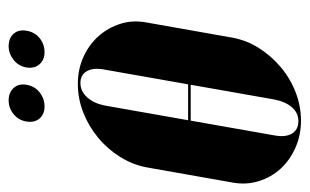

<svg xmlns="http://www.w3.org/2000/svg" viewBox="-164 -550 716 444"><g transform="rotate(-90 194.0 -328.0)"><path d="M222 -506Q256 -506 284.5 -493Q313 -480 332.5 -458Q352 -436 361 -407.5Q370 -379 364 -347L329 -149Q323 -116 305 -87.5Q287 -59 261 -37Q235 -15 203 -2.5Q171 10 137 10Q103 10 74 -3Q45 -16 25.5 -37.5Q6 -59 -3 -88Q-12 -117 -6 -149L29 -347Q35 -379 53 -408Q71 -437 97.5 -459Q124 -481 156 -493.5Q188 -506 222 -506ZM224 -500Q205 -500 191 -484.5Q177 -469 172 -444L138 -251H221L255 -444Q260 -470 251.5 -485Q243 -500 224 -500ZM137 -245 103 -52Q98 -26 107 -11Q116 4 136 4Q155 4 168 -11Q181 -26 186 -52L220 -245ZM135 -625Q138 -643 152 -654.5Q166 -666 184 -666Q202 -666 212.5 -654.5Q223 -643 220 -625Q217 -606 202.5 -594.5Q188 -583 170 -583Q152 -583 142 -594.5Q132 -606 135 -625ZM260 -625Q263 -643 277.5 -654.5Q292 -666 309 -666Q328 -666 338 -654.5Q348 -643 345 -625Q342 -606 328 -594.5Q314 -583 295 -583Q278 -583 267.5 -594.5Q257 -606 260 -625Z"/></g></svg>

Font: Moniqa Black Ita Display
Style: Italic
Weight: 900
Italic angle: -10°
Designer: Rajesh Rajput
Foundry: Rajesh Rajput
Version: Version 1.000